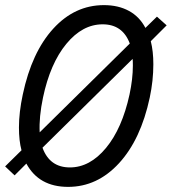

<svg xmlns="http://www.w3.org/2000/svg" viewBox="-32 -720 671 750"><path d="M557 -559Q567 -520 567 -469Q567 -405 553 -339Q518 -175 433 -82.5Q348 10 234 10Q120 10 71 -81L25 -35L-12 -70L52 -133Q42 -170 42 -222Q42 -281 57 -351Q92 -516 176 -608Q260 -700 374 -700Q430 -700 471.5 -677.5Q513 -655 536 -611L581 -655L619 -621ZM123 -203 475 -550Q447 -625 369 -625Q290 -625 227 -548.5Q164 -472 136 -339Q120 -263 123 -203ZM487 -464Q487 -482 486 -490L134 -143Q162 -66 241 -66Q319 -66 382 -142Q445 -218 474 -351Q487 -412 487 -464Z"/></svg>

Font: Decalotype
Style: Italic
Weight: 400
Italic angle: -12°
Designer: Alfredo Marco Pradil
Foundry: Alfredo Marco Pradil
Version: Version 1.0